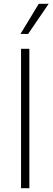

<svg xmlns="http://www.w3.org/2000/svg" viewBox="-20 -982 274 1002"><path d="M133.2 -727.3V0H89.8V-727.3ZM87 -805 182.2 -962H234L126.8 -805Z"/></svg>

Font: Inter UI Extra Light
Style: Regular
Weight: 200
Designer: Rasmus Andersson
Foundry: rsms
Version: 3.2;8d6f07862